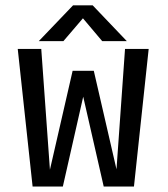

<svg xmlns="http://www.w3.org/2000/svg" viewBox="-20 -678 610 698"><path d="M441 -528.5H351.5L281.5 -611.5L210.5 -528.5H121L245.5 -658.5H317ZM208.5 0H98.5L44.5 -500H130L161.5 -61L244 -420.5H321L403.5 -62.5L434.5 -500H520.5L467 0H357L282.5 -326.5Z"/></svg>

Font: League Mono Narrow
Style: Regular
Weight: 400
Width: 3
Designer: Tyler Finck
Foundry: The League of Moveable Type / Tyler Finck
Version: Version 2.210